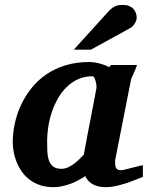

<svg xmlns="http://www.w3.org/2000/svg" viewBox="-20 -754 608 786"><path d="M375 -394Q375.5 -396 374.8 -403.8Q374 -411.6 371.8 -420.2Q369.6 -428.7 366.5 -435.3Q363.3 -441.9 358.9 -441.9Q326.7 -441.9 300.5 -430.2Q274.4 -418.5 253.7 -398.4Q232.9 -378.4 217.8 -352.1Q202.6 -325.7 192.6 -296.1Q182.6 -266.6 177.7 -235.8Q172.9 -205.1 172.9 -176.8Q172.9 -156.7 173.6 -136.7Q174.3 -116.7 179.4 -100.1Q184.6 -83.5 196.5 -73.2Q208.5 -63 231 -63Q247.1 -63 261.5 -70.3Q275.9 -77.6 287.8 -87.2Q299.8 -96.7 308.8 -106.4Q317.9 -116.2 323.2 -121.1Q326.7 -141.1 328.9 -152.1Q331.1 -163.1 332.8 -173.1Q334.5 -183.1 336.9 -195.8Q339.4 -208.5 344 -232.2Q348.6 -255.9 356 -294.2Q363.3 -332.5 375 -394ZM564.9 -29.8Q547.9 -22.9 529.1 -15.6Q510.3 -8.3 490.7 -2.2Q471.2 3.9 451.7 8.1Q432.1 12.2 413.1 12.2Q381.3 12.2 360.1 0.5Q338.9 -11.2 329.1 -33.2Q315.9 -24.4 300.8 -16.1Q285.6 -7.8 269 -1.7Q252.4 4.4 234.9 8.3Q217.3 12.2 199.2 12.2Q168.5 12.2 144 3.9Q119.6 -4.4 101.1 -18.6Q82.5 -32.7 69.6 -51.3Q56.6 -69.8 48.3 -90.1Q40 -110.4 36.1 -131.3Q32.2 -152.3 32.2 -170.9Q32.2 -208 40.3 -246.8Q48.3 -285.6 65.2 -322.3Q82 -358.9 107.4 -391.4Q132.8 -423.8 167.5 -448Q202.1 -472.2 246.3 -486.1Q290.5 -500 344.2 -500Q366.2 -500 387.9 -494.1Q409.7 -488.3 426.8 -479L434.1 -487.8H541Q538.6 -480.5 534.7 -471.2Q530.8 -461.9 526.9 -453.1Q522.9 -444.3 519.8 -437.3Q516.6 -430.2 516.1 -426.8L451.2 -97.2Q451.2 -85.9 451.9 -78.1Q452.6 -70.3 455.6 -65.7Q458.5 -61 463.9 -59.1Q469.2 -57.1 478 -57.1Q480 -57.1 492.4 -60.1Q504.9 -63 519.8 -66.9Q534.7 -70.8 547.9 -74Q561 -77.1 564.9 -78.1ZM539.6 -681.2Q539.6 -676.3 537.6 -670.2Q535.6 -664.1 532 -658.2Q528.3 -652.3 523.7 -647.2Q519 -642.1 513.2 -639.2L352.5 -550.8H282.2L419.4 -702.1Q427.7 -711.4 434.8 -717.5Q441.9 -723.6 449.2 -727.3Q456.5 -731 464.4 -732.4Q472.2 -733.9 482.4 -733.9Q498.5 -733.9 509.5 -729Q520.5 -724.1 527.1 -716.6Q533.7 -709 536.6 -699.5Q539.6 -689.9 539.6 -681.2Z"/></svg>

Font: Charis SIL Afr
Style: Bold Italic
Weight: 700
Italic angle: -11°
Foundry: SIL International
Version: Version 5.000